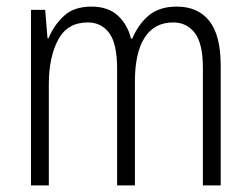

<svg xmlns="http://www.w3.org/2000/svg" viewBox="-20 -562 760 582"><path d="M516 -542Q580 -542 614.5 -498.5Q649 -455 649 -363V0H595V-357Q595 -430 570.5 -462Q546 -494 505 -494Q448 -494 418.5 -448Q389 -402 389 -316V0H335V-352Q335 -430 311 -462Q287 -494 246 -494Q184 -494 156 -441Q128 -388 128 -307V0H74V-532H117L124 -446H127Q143 -485 173.5 -513.5Q204 -542 257 -542Q308 -542 337.5 -514.5Q367 -487 377 -445H381Q400 -490 432 -516Q464 -542 516 -542Z"/></svg>

Font: Noto Sans Sinhala Condensed Light
Style: Regular
Weight: 300
Width: 3
Designer: Jelle Bosma - Monotype Design Team
Foundry: Monotype Imaging Inc.
Version: Version 2.006; ttfautohint (v1.8.4.7-5d5b)